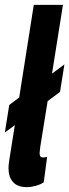

<svg xmlns="http://www.w3.org/2000/svg" viewBox="-24 -760 285 790"><path d="M-4 -215 14 -328 55 -359 115 -740H235L190 -457L241 -495L223 -382L172 -344L142 -158Q141 -148 140 -141Q139 -134 139 -129Q139 -112 153 -112Q161 -112 170 -115L156 -10Q143 -1 123.5 4.5Q104 10 87 10Q48 10 29.5 -11Q11 -32 11 -68Q11 -82 14 -100L37 -245Z"/></svg>

Font: Georama ExtraCondensed
Style: Bold Italic
Weight: 700
Width: 2
Italic angle: -9°
Designer: Jean-Baptiste Levee
Foundry: Production Type
Version: Version 1.000